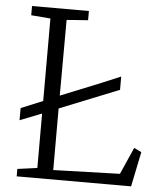

<svg xmlns="http://www.w3.org/2000/svg" viewBox="-54 -805 714 851"><g transform="rotate(5 303.5 -379.0)"><path d="M307 -717 212 -710 211 -373 389 -445 475 -481V-422L211 -316V-42L507 -51L560 -171L593 -155L561 0H52V-33L140 -45V-287L43 -249V-275V-303L140 -343V-710L54 -717V-758H307Z"/></g></svg>

Font: Martel UltraLight
Style: Regular
Weight: 250
Designer: Dan Reynolds
Foundry: Dan Reynolds
Version: Version 1.001; ttfautohint (v1.1) -l 5 -r 5 -G 72 -x 0 -D la